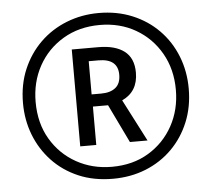

<svg xmlns="http://www.w3.org/2000/svg" viewBox="-52 -780 934 847"><g transform="rotate(-5 415.0 -357.0)"><path d="M415 10Q330 10 262.5 -19Q195 -48 147 -99Q99 -150 73.5 -216Q48 -282 48 -357Q48 -439 76.5 -506Q105 -573 155 -622Q205 -671 272 -697.5Q339 -724 415 -724Q496 -724 563.5 -696Q631 -668 680 -618Q729 -568 755.5 -501Q782 -434 782 -357Q782 -277 754.5 -210Q727 -143 677.5 -93.5Q628 -44 561 -17Q494 10 415 10ZM415 -43Q508 -43 577.5 -85Q647 -127 686 -198Q725 -269 725 -357Q725 -448 684.5 -519Q644 -590 574 -630.5Q504 -671 415 -671Q323 -671 252.5 -629Q182 -587 143 -516Q104 -445 104 -357Q104 -263 145.5 -192.5Q187 -122 257.5 -82.5Q328 -43 415 -43ZM283 -145V-574H400Q475 -574 515.5 -543Q556 -512 556 -448Q556 -364 485 -331L581 -145H503L421 -315H354V-145ZM396 -369Q436 -369 459 -387.5Q482 -406 482 -445Q482 -516 396 -516H353V-369Z"/></g></svg>

Font: Noto Sans Khmer UI ExtraCondensed
Style: Regular
Weight: 400
Width: 2
Designer: Danh Hong and the Monotype Design Team
Foundry: Monotype Imaging Inc.
Version: Version 2.002; ttfautohint (v1.8.4.7-5d5b)